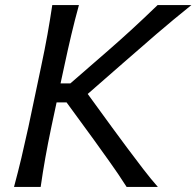

<svg xmlns="http://www.w3.org/2000/svg" viewBox="-20 -733 770 753"><path d="M35 0Q51 -59.5 64 -114.2Q77 -169 91.5 -235.5L141.5 -473Q156 -541 166 -597Q176 -653 185 -713H289.5Q273 -653 259.8 -597Q246.5 -541 232 -473L217.5 -406H256L397 -528.5Q446.5 -571.5 493.5 -614.5Q540.5 -657.5 598 -713H730.5Q659 -655.5 594 -599.8Q529 -544 466.5 -489L324 -364.5L420.5 -232Q447.5 -195 479 -152.8Q510.5 -110.5 541.5 -70.2Q572.5 -30 599 0H476.5Q443 -52.5 411 -97Q379 -141.5 348 -185L241 -331.5H202L181.5 -235.5Q167.5 -169 157.8 -114.2Q148 -59.5 139.5 0Z"/></svg>

Font: Commissioner Flair
Style: Italic
Weight: 400
Italic angle: -12°
Designer: Kostas Bartsokas
Foundry: Kostas Bartsokas
Version: Version 1.000; ttfautohint (v1.8.3)